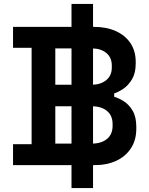

<svg xmlns="http://www.w3.org/2000/svg" viewBox="-20 -836 755 972"><path d="M46 0V-106H140V-594H46V-700H455Q519 -700 566.5 -678.5Q614 -657 640.5 -617.5Q667 -578 667 -523V-514Q667 -466 648.5 -435Q630 -404 605 -387Q580 -370 558 -363V-346Q580 -340 606.5 -323.5Q633 -307 651.5 -275.5Q670 -244 670 -194V-184Q670 -127 643 -85.5Q616 -44 568.5 -22Q521 0 458 0ZM260 -109H444Q493 -109 521.5 -132.5Q550 -156 550 -199V-208Q550 -251 521.5 -274.5Q493 -298 444 -298H260ZM260 -407H443Q489 -407 517.5 -430Q546 -453 546 -494V-504Q546 -545 518 -568Q490 -591 443 -591H260ZM451 116H342V-816H451Z"/></svg>

Font: Space Grotesk SemiBold
Style: Regular
Weight: 600
Designer: Florian Karsten
Foundry: Florian Karsten
Version: Version 2.000